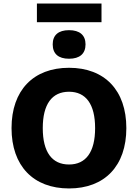

<svg xmlns="http://www.w3.org/2000/svg" viewBox="-20 -1052 777 1082"><path d="M552 -1032H188V-927H552ZM369 -882C309 -882 277 -854 277 -802C277 -749 309 -721 369 -721C429 -721 462 -749 462 -802C462 -854 429 -882 369 -882ZM369 -670C168 -670 45 -543 45 -330C45 -117 168 10 369 10C570 10 692 -117 692 -330C692 -543 570 -670 369 -670ZM369 -535C464 -535 516 -465 516 -330C516 -195 464 -125 369 -125C273 -125 221 -195 221 -330C221 -465 273 -535 369 -535Z"/></svg>

Font: Work Sans
Style: Bold
Weight: 700
Designer: Wei Huang
Foundry: Wei Huang
Version: Version 2.012